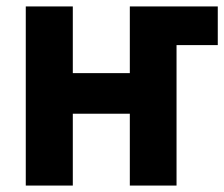

<svg xmlns="http://www.w3.org/2000/svg" viewBox="-20 -559 696 596"><path d="M528 -419V17H383V-206H206V17H60V-539H206V-332H383V-539H656V-419Z"/></svg>

Font: Repo
Style: Bold
Weight: 700
Designer: Stefan Peev
Foundry: Context Ltd
Version: Version 001.000